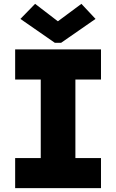

<svg xmlns="http://www.w3.org/2000/svg" viewBox="-20 -976 602 996"><path d="M191.4 0V-719.7H371.1V0ZM58.6 0V-156.2H503.9V0ZM58.6 -563.5V-719.7H503.9V-563.5ZM162.1 -956.1 279.3 -866.2H281.2L402.3 -956.1L475.6 -877.9L296.9 -753.9H264.6L85.9 -877.9Z"/></svg>

Font: Reddit Mono Black
Style: Regular
Weight: 900
Monospace: yes
Designer: Stephen Hutchings
Foundry: Reddit
Version: Version 1.014